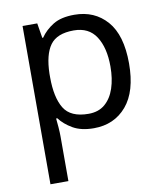

<svg xmlns="http://www.w3.org/2000/svg" viewBox="-87 -617 788 927"><g transform="rotate(-10 307.5 -153.0)"><path d="M340 -546Q439 -546 499.5 -477Q560 -408 560 -269Q560 -132 499.5 -61Q439 10 339 10Q277 10 236.5 -13.5Q196 -37 173 -68H167Q169 -51 171 -25Q173 1 173 20V240H85V-536H157L169 -463H173Q197 -498 236 -522Q275 -546 340 -546ZM324 -472Q242 -472 208.5 -426Q175 -380 173 -286V-269Q173 -170 205.5 -116.5Q238 -63 326 -63Q375 -63 406.5 -90Q438 -117 453.5 -163.5Q469 -210 469 -270Q469 -362 433.5 -417Q398 -472 324 -472Z"/></g></svg>

Font: Noto Sans Siddham
Style: Regular
Weight: 400
Designer: Monotype Design Team
Foundry: Monotype Imaging Inc.
Version: Version 2.004; ttfautohint (v1.8.4.7-5d5b)